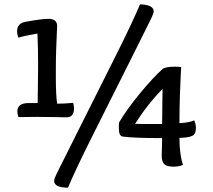

<svg xmlns="http://www.w3.org/2000/svg" viewBox="-20 -760 985 887"><path d="M684 -187H729Q729 -229 730 -282Q731 -335 731 -349Q664 -282 604 -188Q626 -187 684 -187ZM244 -281Q280 -281 318 -285Q322 -271 322 -260Q322 -218 287 -218Q280 -218 236.5 -219Q193 -220 151 -220Q96 -220 65 -219Q60 -236 60 -245Q60 -284 113 -284H154Q154 -294 155 -356Q156 -418 156 -461Q156 -542 153 -605Q85 -593 65 -586Q59 -601 59 -615Q59 -652 97 -659Q172 -673 203 -673Q244 -673 244 -640Q244 -635 242.5 -605Q241 -575 239.5 -530Q238 -485 238 -445V-399Q238 -321 244 -281ZM294 107Q230 107 230 75Q230 67 241.5 43Q253 19 340 -154Q444 -361 528 -529Q594 -662 627 -740Q690 -738 690 -707Q690 -699 677.5 -672.5Q665 -646 588 -493Q482 -282 393 -104Q324 35 294 107ZM731 -441Q744 -452 790 -452Q801 -452 817 -450Q817 -447 815 -413Q813 -379 811 -318Q809 -257 809 -191Q858 -194 877 -204Q885 -188 885 -169Q885 -138 867 -132Q851 -124 809 -123Q809 -49 825 2Q804 10 784 10Q750 10 738.5 -2Q727 -14 727 -42Q727 -58 728 -76.5Q729 -95 729 -122Q597 -122 548 -129Q529 -130 529 -169Q529 -187 530 -194Q565 -254 626.5 -328.5Q688 -403 731 -441Z"/></svg>

Font: Overlock
Style: Bold
Weight: 700
Designer: Dario Muhafara
Foundry: Dario Manuel Muhafara
Version: Version 1.002